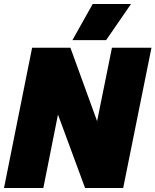

<svg xmlns="http://www.w3.org/2000/svg" viewBox="-30 -937 775 957"><path d="M432 -917H623L499 -737H331ZM130 -699H321L454 -333L528 -699H725L584 0H394L259 -366L186 0H-10Z"/></svg>

Font: Readiness ExtraBold
Style: Italic
Weight: 800
Italic angle: -12°
Designer: Katatrad Team
Foundry: CadsonDemak
Version: Version 1.00;January 16, 2020;FontCreator 12.0.0.2550 64-bit